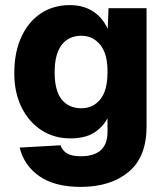

<svg xmlns="http://www.w3.org/2000/svg" viewBox="-20 -570 640 752"><path d="M296 162Q194 162 134 120Q74 78 57 8L217 -1Q224 20 243 31Q262 42 296 42Q401 42 401 -53V-107Q383 -72 348 -50Q313 -28 255 -28Q192 -28 142.5 -60Q93 -92 64.5 -149.5Q36 -207 36 -283Q36 -365 63.5 -425Q91 -485 140 -517.5Q189 -550 253 -550Q306 -550 343.5 -526Q381 -502 402 -457L405 -538H554V-74Q554 45 483.5 103.5Q413 162 296 162ZM299 -146Q344 -146 372.5 -180.5Q401 -215 401 -287Q402 -358 373 -394Q344 -430 299 -430Q249 -430 221.5 -394Q194 -358 194 -287Q194 -215 221.5 -180.5Q249 -146 299 -146Z"/></svg>

Font: Geist Mono ExtraBold
Style: Regular
Weight: 800
Monospace: yes
Designer: Basement.studio, Andrés Briganti, Mateo Zaragoza
Foundry: Basement.studio, Vercel, Andrés Briganti, Guido Ferreyra, Mateo Zaragoza
Version: Version 1.500; ttfautohint (v1.8.4.7-5d5b)